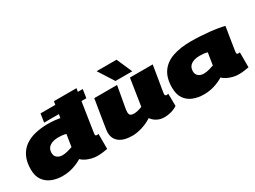

<svg xmlns="http://www.w3.org/2000/svg" viewBox="-49 -1430 2763 2080"><g transform="rotate(-30 1332.5 -390.0)"><path d="M406 -592 422 -698H607L614 -740H896Q896 -740 889 -698H950L934 -592H873Q866 -546 858 -494.5Q850 -443 842.5 -393.5Q835 -344 828.5 -303Q822 -262 818.5 -236Q815 -210 815 -207Q815 -189 834 -189Q843 -189 855 -191V-4Q833 1 796 5.5Q759 10 726 10Q693 10 656 1Q619 -8 587.5 -24Q556 -40 537 -60Q486 -29 424 -9.5Q362 10 292 10Q220 10 159.5 -14.5Q99 -39 63 -90.5Q27 -142 27 -223Q27 -318 58.5 -383Q90 -448 146 -487Q202 -526 275.5 -543Q349 -560 433 -560Q477 -560 516 -556Q555 -552 583 -547L590 -592ZM402 -186Q434 -186 468 -195Q502 -204 530 -214L554 -365Q532 -372 507.5 -374.5Q483 -377 458 -377Q391 -377 351 -349.5Q311 -322 311 -268Q311 -227 338 -206.5Q365 -186 402 -186Z M1166 10Q1060 10 1004 -33Q948 -76 948 -153Q948 -160 948.5 -168.5Q949 -177 952 -197.5Q955 -218 961.5 -259Q968 -300 979.5 -370.5Q991 -441 1009 -550H1294Q1277 -452 1266.5 -394.5Q1256 -337 1250.5 -307Q1245 -277 1243.5 -263.5Q1242 -250 1242 -239Q1242 -211 1257 -200Q1272 -189 1299 -189Q1322 -189 1353 -197Q1384 -205 1403 -214L1455 -550H1740Q1724 -452 1713.5 -389Q1703 -326 1697 -290Q1691 -254 1688.5 -237.5Q1686 -221 1685.5 -216Q1685 -211 1685 -210Q1685 -197 1691.5 -192Q1698 -187 1705 -187Q1707 -187 1712 -187.5Q1717 -188 1727 -191L1729 -37Q1695 -14 1652.5 -2Q1610 10 1568 10Q1513 10 1472 -13.5Q1431 -37 1412 -68Q1354 -31 1288 -10.5Q1222 10 1166 10ZM1301 -596 1177 -790H1426L1511 -596Z M2494 10Q2461 10 2424 1Q2387 -8 2355.5 -24Q2324 -40 2305 -60Q2254 -29 2192 -9.5Q2130 10 2060 10Q1987 10 1926.5 -14Q1866 -38 1830.5 -90Q1795 -142 1795 -226Q1795 -346 1846 -419.5Q1897 -493 1992.5 -526.5Q2088 -560 2221 -560Q2278 -560 2338.5 -556.5Q2399 -553 2455 -547Q2511 -541 2557 -533Q2603 -525 2631 -517Q2616 -427 2607 -368.5Q2598 -310 2592.5 -276.5Q2587 -243 2585 -228Q2583 -213 2583 -208Q2583 -200 2587 -194.5Q2591 -189 2602 -189Q2611 -189 2623 -191V-4Q2601 1 2564 5.5Q2527 10 2494 10ZM2298 -214 2322 -365Q2300 -372 2275.5 -374.5Q2251 -377 2226 -377Q2159 -377 2119 -349.5Q2079 -322 2079 -268Q2079 -227 2106 -206.5Q2133 -186 2170 -186Q2202 -186 2236 -195Q2270 -204 2298 -214Z"/></g></svg>

Font: Georama ExtraExtended Black
Style: Italic
Weight: 900
Width: 8
Italic angle: -9°
Designer: Jean-Baptiste Levee
Foundry: Production Type
Version: Version 1.000